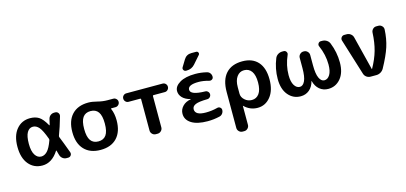

<svg xmlns="http://www.w3.org/2000/svg" viewBox="-78 -1331 4482 2118"><g transform="rotate(-15 2163.0 -271.5)"><path d="M260 -431Q218 -431 193.5 -389Q169 -347 169 -260Q169 -175 196.5 -132Q224 -89 267 -89Q304 -89 336 -122Q368 -155 398 -239Q401 -248 398 -257Q361 -359 330 -395Q299 -431 260 -431ZM254 10Q157 10 98 -61.5Q39 -133 39 -260Q39 -387 98.5 -458.5Q158 -530 254 -530Q313 -530 354 -504.5Q395 -479 439 -401Q443 -395 445 -401Q450 -421 460 -465Q465 -489 484 -504.5Q503 -520 528 -520H539Q561 -520 573.5 -503Q586 -486 580 -465Q546 -346 513 -260Q510 -252 513 -244Q540 -178 586 -53Q593 -33 581.5 -16.5Q570 0 549 0H531Q506 0 486.5 -15Q467 -30 460 -54Q450 -90 445 -107Q443 -114 439 -108Q363 10 254 10Z M1007.5 -391.5Q978 -433 919 -433Q860 -433 830.5 -391.5Q801 -350 801 -260Q801 -170 830.5 -128.5Q860 -87 919 -87Q978 -87 1007.5 -128.5Q1037 -170 1037 -260Q1037 -350 1007.5 -391.5ZM919 -530Q963 -530 1020 -515Q1077 -500 1134 -500H1197Q1217 -500 1231.5 -486Q1246 -472 1246 -452Q1246 -432 1231.5 -417.5Q1217 -403 1197 -403H1151Q1142 -403 1146 -396Q1172 -338 1172 -260Q1172 -131 1105.5 -60.5Q1039 10 919 10Q799 10 732.5 -60.5Q666 -131 666 -260Q666 -389 732.5 -459.5Q799 -530 919 -530Z M1352 -423Q1332 -423 1318 -437.5Q1304 -452 1304 -472Q1304 -492 1318 -506Q1332 -520 1352 -520H1766Q1786 -520 1800 -506Q1814 -492 1814 -472Q1814 -452 1800 -437.5Q1786 -423 1766 -423H1637Q1628 -423 1628 -415V-57Q1628 -34 1611 -17Q1594 0 1571 0H1550Q1527 0 1510 -17Q1493 -34 1493 -57V-415Q1493 -423 1485 -423Z M2141 10Q2021 10 1956.5 -31Q1892 -72 1892 -140Q1892 -189 1927.5 -226Q1963 -263 2021 -272Q2023 -272 2023 -273Q2023 -275 2021 -275Q1962 -290 1930.5 -323Q1899 -356 1899 -398Q1899 -453 1963.5 -491.5Q2028 -530 2141 -530Q2207 -530 2271 -514Q2293 -509 2306 -491.5Q2319 -474 2319 -451Q2319 -432 2304 -422Q2289 -412 2271 -417Q2207 -435 2154 -435Q2031 -435 2031 -378Q2031 -318 2198 -315Q2216 -315 2229 -302Q2242 -289 2242 -271Q2242 -253 2229 -239.5Q2216 -226 2198 -226Q2101 -225 2062.5 -208Q2024 -191 2024 -157Q2024 -88 2147 -88Q2214 -88 2279 -105Q2297 -110 2312 -99Q2327 -88 2327 -70Q2327 -47 2313.5 -29Q2300 -11 2279 -6Q2211 10 2141 10ZM2161 -763H2214Q2231 -763 2237.5 -748Q2244 -733 2233 -721L2155 -632Q2118 -590 2061 -590H2054Q2035 -590 2026 -606Q2017 -622 2027 -638L2074 -715Q2103 -763 2161 -763Z M2557 -267V-192Q2557 -152 2591.5 -121Q2626 -90 2672 -90Q2725 -90 2756 -133Q2787 -176 2787 -260Q2787 -345 2756.5 -387.5Q2726 -430 2671 -430Q2620 -430 2588.5 -386.5Q2557 -343 2557 -267ZM2482 220Q2459 220 2442 203Q2425 186 2425 163V-247Q2425 -386 2490.5 -458Q2556 -530 2678 -530Q2793 -530 2855.5 -460.5Q2918 -391 2918 -260Q2918 -135 2859.5 -62.5Q2801 10 2712 10Q2625 10 2561 -53Q2560 -54 2559 -54Q2558 -54 2558 -53V163Q2558 186 2541.5 203Q2525 220 2502 220Z M3204 10Q3118 10 3062 -56.5Q3006 -123 3006 -240Q3006 -357 3051 -468Q3061 -492 3083.5 -506Q3106 -520 3133 -520H3149Q3168 -520 3178.5 -503.5Q3189 -487 3181 -470Q3133 -361 3133 -250Q3133 -174 3158 -133.5Q3183 -93 3221 -93Q3257 -93 3279 -140Q3301 -187 3301 -285V-403Q3301 -426 3318 -443Q3335 -460 3358 -460H3364Q3387 -460 3404 -443Q3421 -426 3421 -403V-285Q3421 -187 3443 -140Q3465 -93 3501 -93Q3539 -93 3564 -133.5Q3589 -174 3589 -250Q3589 -361 3541 -470Q3533 -487 3543.5 -503.5Q3554 -520 3573 -520H3589Q3616 -520 3638.5 -506Q3661 -492 3671 -468Q3716 -357 3716 -240Q3716 -123 3660 -56.5Q3604 10 3518 10Q3461 10 3419.5 -24.5Q3378 -59 3362 -122Q3362 -123 3361 -123Q3360 -123 3360 -122Q3344 -59 3302.5 -24.5Q3261 10 3204 10Z M3929 -54 3801 -466Q3795 -486 3807.5 -503Q3820 -520 3841 -520H3870Q3894 -520 3914 -504.5Q3934 -489 3940 -465L4037 -78Q4037 -77 4038 -77Q4040 -77 4040 -78Q4094 -174 4119 -263Q4144 -352 4149 -463Q4150 -486 4166.5 -503Q4183 -520 4206 -520H4231Q4254 -520 4271 -503Q4288 -486 4287 -463Q4282 -357 4253 -267Q4224 -177 4154 -50Q4141 -27 4118 -13.5Q4095 0 4069 0H4003Q3977 0 3956.5 -15Q3936 -30 3929 -54Z"/></g></svg>

Font: Rounded Mplus 1c Bold
Style: Bold
Weight: 700
Version: Version 1.059.20150529